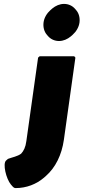

<svg xmlns="http://www.w3.org/2000/svg" viewBox="-20 -806 434 983"><path d="M183 -518 175 -511 115 -84C111 -52 101 -33 88 -19C69 -5 43 -1 22 7C21 7 20 8 19 9L11 16C-7 32 11 109 36 139L37 140L43 147C48 153 54 157 59 157C116 157 166 137 206 103L207 102L215 95C264 52 296 -13 307 -90L366 -511L360 -518ZM203 -691C200 -667 206 -644 220 -628L226 -621C239 -606 259 -596 282 -596C304 -596 325 -605 343 -620L344 -621L352 -628C370 -644 384 -667 387 -691C390 -715 384 -738 370 -754L364 -761C351 -776 331 -786 308 -786C286 -786 265 -777 247 -762L246 -761L238 -754C220 -738 206 -715 203 -691Z"/></svg>

Font: Hussar Woodtype
Style: BlkObl
Weight: 900
Foundry: Cannot Into Space Fonts
Version: Version 1.07